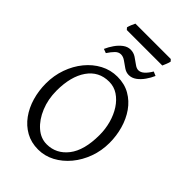

<svg xmlns="http://www.w3.org/2000/svg" viewBox="-275 -1032 1149 1149"><g transform="rotate(45 300.0 -457.5)"><path d="M280.8 14.6Q222.2 14.6 176.3 -11Q130.4 -36.6 98.6 -80.6Q66.9 -124.5 50.5 -180.9Q34.2 -237.3 34.2 -298.8Q34.2 -365.2 55.4 -425Q76.7 -484.9 114.3 -531Q151.9 -577.1 201.7 -603.5Q251.5 -629.9 309.1 -629.9Q369.6 -629.9 415.5 -603.5Q461.4 -577.1 492.7 -532.5Q523.9 -487.8 539.8 -431.6Q555.7 -375.5 555.7 -315.9Q555.7 -249.5 533.9 -189.9Q512.2 -130.4 473.9 -84.2Q435.5 -38.1 386 -11.7Q336.4 14.6 280.8 14.6ZM294.9 -43.9Q376 -43.9 428 -110.8Q480 -177.7 480 -307.1Q480 -357.9 466.8 -405.5Q453.6 -453.1 429 -491Q404.3 -528.8 370.4 -551.3Q336.4 -573.7 294.9 -573.7Q208 -573.7 158.9 -503.2Q109.9 -432.6 109.9 -313Q109.9 -240.2 135.3 -179Q160.6 -117.7 202.6 -80.8Q244.6 -43.9 294.9 -43.9ZM159.7 -680.2 133.8 -689.9Q145.5 -716.8 163.1 -741.9Q180.7 -767.1 202.9 -783.7Q225.1 -800.3 250.5 -800.3Q275.4 -800.3 296.4 -786.6Q317.4 -772.9 335.7 -759Q354 -745.1 369.6 -745.1Q388.2 -745.1 406 -761Q423.8 -776.9 440.4 -805.2L466.8 -793.9Q455.6 -767.6 437.7 -742.2Q419.9 -716.8 397.5 -700.4Q375 -684.1 349.6 -684.1Q327.1 -684.1 306.9 -698Q286.6 -711.9 267.6 -725.6Q248.5 -739.3 229.5 -739.3Q210 -739.3 193.8 -723.4Q177.7 -707.5 159.7 -680.2ZM150.9 -866.7 140.1 -878.9Q142.6 -889.6 148.9 -905.3Q155.3 -920.9 160.2 -930.2H459.5L470.2 -918.5Q468.3 -907.7 461.7 -891.8Q455.1 -876 451.2 -866.7Z"/></g></svg>

Font: David Libre
Style: Regular
Weight: 400
Designer: Ismar David, J. Victor Gaultney, Annie Olsen and Meir Sadan
Foundry: Monotype Imaging Inc. & SIL International
Version: Version 1.100; ttfautohint (v1.8.4.7-5d5b)